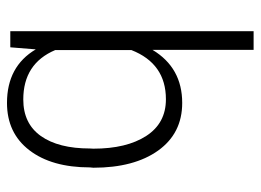

<svg xmlns="http://www.w3.org/2000/svg" viewBox="-117 -608 735 541"><g transform="rotate(90 250.5 -337.5)"><path d="M259.8 -437.5Q159.2 -437.5 121.1 -340.3V-125.5Q159.2 -35.6 260.3 -35.6Q328.1 -35.6 363.3 -85.2Q398.4 -134.8 398.4 -223.6L398.9 -232.9Q398.9 -326.7 363 -382.1Q327.1 -437.5 259.8 -437.5ZM270 10.3Q167 10.3 119.1 -70.8L113.3 1H67.9V-684.6H120.6V-399.9Q170.9 -483.4 270 -483.4Q355.5 -483.4 404.1 -415.8Q452.6 -348.1 452.6 -232.9L451.7 -223.6Q451.7 -115.7 403.3 -52.7Q355 10.3 270 10.3Z"/></g></svg>

Font: Yantramanav Light
Style: Regular
Weight: 300
Version: Version 1.001;PS 1.0;hotconv 1.0.72;makeotf.lib2.5.5900; ttf